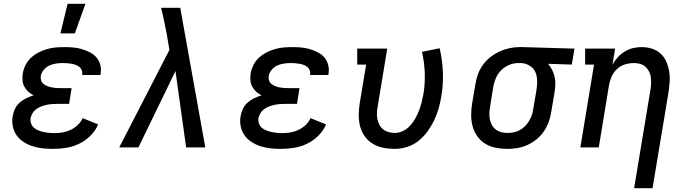

<svg xmlns="http://www.w3.org/2000/svg" viewBox="-20 -776 3640 1011"><path d="M259 8Q231 8 204 5Q177 2 152 -6Q127 -14 105 -28Q83 -42 68 -63Q53 -84 47.5 -110.5Q42 -137 47 -165Q50 -184 59 -203Q68 -222 84 -236Q100 -250 119 -259Q138 -268 157 -274Q141 -282 128.5 -293.5Q116 -305 108 -320Q100 -335 98.5 -353.5Q97 -372 100 -390Q104 -413 115 -434.5Q126 -456 144 -472.5Q162 -489 183.5 -500Q205 -511 227.5 -517.5Q250 -524 273 -526Q296 -528 319 -528Q342 -528 365.5 -526Q389 -524 411 -517.5Q433 -511 453.5 -500.5Q474 -490 488 -473.5Q502 -457 508 -434.5Q514 -412 510 -388L509 -381H413V-384Q415 -395 411 -405.5Q407 -416 398.5 -423Q390 -430 379.5 -434Q369 -438 358 -440Q347 -442 335 -443Q323 -444 312 -444Q294 -444 276 -441.5Q258 -439 241 -431.5Q224 -424 211 -409Q198 -394 195 -377Q193 -365 196 -354Q199 -343 207.5 -335.5Q216 -328 227 -323.5Q238 -319 249 -316.5Q260 -314 271.5 -313Q283 -312 295 -312H357L344 -229H282Q268 -229 254 -228Q240 -227 226 -224Q212 -221 198.5 -216Q185 -211 172.5 -202.5Q160 -194 152 -181Q144 -168 141 -154Q139 -140 143.5 -126.5Q148 -113 158 -104Q168 -95 181.5 -89.5Q195 -84 209 -81Q223 -78 237 -76.5Q251 -75 266 -75Q287 -75 308.5 -78.5Q330 -82 350.5 -91.5Q371 -101 388.5 -117Q406 -133 415 -154L497 -121Q483 -88 456.5 -61.5Q430 -35 396.5 -19Q363 -3 328 2.5Q293 8 259 8ZM298 -600 336 -756H430L374 -600Z M608 0 872 -513 858 -597Q851 -632 844 -666.5Q837 -701 828 -735H929L1061 0H960L904 -402L709 0Z M1459 8Q1431 8 1404 5Q1377 2 1352 -6Q1327 -14 1305 -28Q1283 -42 1268 -63Q1253 -84 1247.5 -110.5Q1242 -137 1247 -165Q1250 -184 1259 -203Q1268 -222 1284 -236Q1300 -250 1319 -259Q1338 -268 1357 -274Q1341 -282 1328.5 -293.5Q1316 -305 1308 -320Q1300 -335 1298.5 -353.5Q1297 -372 1300 -390Q1304 -413 1315 -434.5Q1326 -456 1344 -472.5Q1362 -489 1383.5 -500Q1405 -511 1427.5 -517.5Q1450 -524 1473 -526Q1496 -528 1519 -528Q1542 -528 1565.5 -526Q1589 -524 1611 -517.5Q1633 -511 1653.5 -500.5Q1674 -490 1688 -473.5Q1702 -457 1708 -434.5Q1714 -412 1710 -388L1709 -381H1613V-384Q1615 -395 1611 -405.5Q1607 -416 1598.5 -423Q1590 -430 1579.5 -434Q1569 -438 1558 -440Q1547 -442 1535 -443Q1523 -444 1512 -444Q1494 -444 1476 -441.5Q1458 -439 1441 -431.5Q1424 -424 1411 -409Q1398 -394 1395 -377Q1393 -365 1396 -354Q1399 -343 1407.5 -335.5Q1416 -328 1427 -323.5Q1438 -319 1449 -316.5Q1460 -314 1471.5 -313Q1483 -312 1495 -312H1557L1544 -229H1482Q1468 -229 1454 -228Q1440 -227 1426 -224Q1412 -221 1398.5 -216Q1385 -211 1372.5 -202.5Q1360 -194 1352 -181Q1344 -168 1341 -154Q1339 -140 1343.5 -126.5Q1348 -113 1358 -104Q1368 -95 1381.5 -89.5Q1395 -84 1409 -81Q1423 -78 1437 -76.5Q1451 -75 1466 -75Q1487 -75 1508.5 -78.5Q1530 -82 1550.5 -91.5Q1571 -101 1588.5 -117Q1606 -133 1615 -154L1697 -121Q1683 -88 1656.5 -61.5Q1630 -35 1596.5 -19Q1563 -3 1528 2.5Q1493 8 1459 8Z M2059 8Q2027 8 1997.5 2Q1968 -4 1943 -19Q1918 -34 1901 -57.5Q1884 -81 1876.5 -109.5Q1869 -138 1869 -169Q1869 -200 1874 -231L1908 -436H1861V-520H2019L1969 -217Q1966 -200 1965 -183Q1964 -166 1967 -150Q1970 -134 1977.5 -119.5Q1985 -105 1997.5 -95Q2010 -85 2026 -80.5Q2042 -76 2059 -76Q2081 -76 2102.5 -86.5Q2124 -97 2140 -115Q2156 -133 2167.5 -153.5Q2179 -174 2187 -195.5Q2195 -217 2200.5 -239Q2206 -261 2210 -283Q2219 -340 2216.5 -395.5Q2214 -451 2202 -503L2295 -522Q2309 -462 2312 -398.5Q2315 -335 2304 -270Q2299 -238 2290 -206Q2281 -174 2266.5 -143.5Q2252 -113 2231.5 -84.5Q2211 -56 2184 -34.5Q2157 -13 2124 -2.5Q2091 8 2059 8Z M2651 8Q2620 8 2590 2Q2560 -4 2535.5 -19Q2511 -34 2494 -57.5Q2477 -81 2469 -109.5Q2461 -138 2461 -169Q2461 -200 2466 -231L2483 -331Q2487 -357 2496 -383Q2505 -409 2521.5 -432.5Q2538 -456 2560.5 -474Q2583 -492 2608.5 -504Q2634 -516 2661 -522Q2688 -528 2714 -528H2731L3005 -520L2991 -436L2866 -440Q2878 -426 2887 -408.5Q2896 -391 2900.5 -371.5Q2905 -352 2904 -331Q2903 -310 2900 -289L2883 -189Q2879 -162 2870 -136Q2861 -110 2845 -86Q2829 -62 2806.5 -43.5Q2784 -25 2758 -13Q2732 -1 2705 3.5Q2678 8 2651 8ZM2651 -76Q2667 -76 2684 -79Q2701 -82 2716.5 -90.5Q2732 -99 2744.5 -111.5Q2757 -124 2766 -139Q2775 -154 2780.5 -170Q2786 -186 2788 -203L2805 -303Q2809 -327 2808.5 -351.5Q2808 -376 2799 -396.5Q2790 -417 2770 -429.5Q2750 -442 2726 -444H2709Q2685 -444 2661 -434Q2637 -424 2619 -406Q2601 -388 2591 -364.5Q2581 -341 2577 -317L2561 -217Q2558 -200 2557 -183Q2556 -166 2559 -149.5Q2562 -133 2569.5 -119Q2577 -105 2589.5 -95Q2602 -85 2618 -80.5Q2634 -76 2651 -76Z M3319 215 3405 -303Q3408 -320 3408.5 -336.5Q3409 -353 3407 -369.5Q3405 -386 3397.5 -400Q3390 -414 3378.5 -424.5Q3367 -435 3351 -439.5Q3335 -444 3318 -444Q3295 -444 3271.5 -437Q3248 -430 3229.5 -413Q3211 -396 3201 -373.5Q3191 -351 3187 -329L3133 0H3036L3108 -436H3061V-520H3219L3205 -435Q3216 -456 3232.5 -474Q3249 -492 3269.5 -504.5Q3290 -517 3312.5 -522.5Q3335 -528 3358 -528Q3386 -528 3412 -520Q3438 -512 3457.5 -494.5Q3477 -477 3488 -452.5Q3499 -428 3503.5 -401Q3508 -374 3506 -345.5Q3504 -317 3500 -289L3416 215Z"/></svg>

Font: Iosevka HT Medium Extended
Style: Italic
Weight: 500
Width: 7
Italic angle: -9°
Monospace: yes
Designer: Belleve Invis
Foundry: Belleve Invis
Version: Version 32.3.0; ttfautohint (v1.8.4)